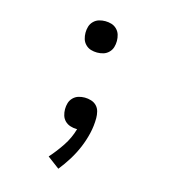

<svg xmlns="http://www.w3.org/2000/svg" viewBox="-110 -617 821 922"><g transform="rotate(15 300.0 -156.5)"><path d="M265 215 205 170Q237 134 263.5 94Q290 54 303 8H299Q284 8 268.5 3Q253 -2 242 -13Q231 -24 226.5 -39Q222 -54 222 -70Q222 -86 226.5 -101Q231 -116 242.5 -127.5Q254 -139 269 -143.5Q284 -148 300 -148Q316 -148 332 -143Q348 -138 359 -126.5Q370 -115 374 -99Q378 -83 378 -67Q378 -28 369 10Q360 48 345 83.5Q330 119 309.5 152Q289 185 265 215ZM300 -372Q284 -372 269 -376.5Q254 -381 242.5 -392.5Q231 -404 226.5 -419Q222 -434 222 -450Q222 -466 226.5 -481Q231 -496 242.5 -507.5Q254 -519 269 -523.5Q284 -528 300 -528Q316 -528 331 -523.5Q346 -519 357.5 -507.5Q369 -496 373.5 -481Q378 -466 378 -450Q378 -434 373.5 -419Q369 -404 357.5 -392.5Q346 -381 331 -376.5Q316 -372 300 -372Z"/></g></svg>

Font: Iosevka Extended
Style: Regular
Weight: 400
Width: 7
Monospace: yes
Designer: Belleve Invis
Foundry: Belleve Invis
Version: Version 32.5.0; ttfautohint (v1.8.4)